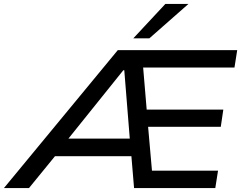

<svg xmlns="http://www.w3.org/2000/svg" viewBox="-70 -961 1243 981"><path d="M-50 0 532 -705H1142L1128 -616H620L658 -656L682 -371L635 -401H1071L1058 -313H639L684 -344L710 -49L666 -89H1044L1030 0H615L598 -203L626 -163H185L242 -201L78 0ZM560 -602 262 -231 240 -253H616L595 -229L565 -602ZM611 -765 775 -941H893L693 -765Z"/></svg>

Font: Nunito Sans 7pt SemiExpanded Medium
Style: Italic
Weight: 500
Width: 6
Italic angle: -9°
Designer: Vernon Adams
Foundry: Vernon Adams
Version: Version 3.101;gftools[0.9.27]